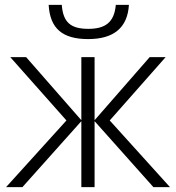

<svg xmlns="http://www.w3.org/2000/svg" viewBox="-20 -766 722 786"><path d="M454.1 -746.1C447.8 -673.8 410.2 -647.9 341.8 -647.9C270 -647.9 238.3 -673.8 232.9 -746.1H179.2C184.6 -649.9 234.9 -606 340.8 -606C446.3 -606 502 -652.8 507.8 -746.1ZM592.8 -532.2 367.2 -273.9V-532.2H313V-273.9L86.9 -532.2H22L252 -272.9L4.9 0H71.8L313 -270V0H367.2V-270L607.9 0H675.8L429.2 -272.9L658.2 -532.2Z"/></svg>

Font: Noto Reveo Sans
Style: Regular
Weight: 300
Designer: Monotype Design Team
Foundry: Monotype Imaging Inc.
Version: Version 2.007